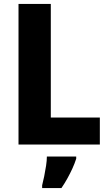

<svg xmlns="http://www.w3.org/2000/svg" viewBox="-20 -734 553 975"><path d="M74 0V-714H238V-137H487V0ZM367 72Q359 97 347.5 122Q336 147 322.5 171.5Q309 196 292 221H194V207Q199 188 204.5 161Q210 134 214 107.5Q218 81 218 61H367Z"/></svg>

Font: Noto Sans Khmer SemiCondensed ExtraBold
Style: Regular
Weight: 800
Width: 4
Designer: Danh Hong and the Monotype Design Team
Foundry: Monotype Imaging Inc.
Version: Version 2.004